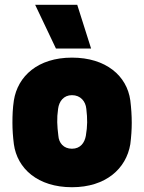

<svg xmlns="http://www.w3.org/2000/svg" viewBox="-20 -770 603 803"><path d="M281 13C423 13 508 -65 525 -167C529 -199 531 -228 531 -256C531 -287 529 -317 525 -350C511 -453 423 -529 281 -529C138 -529 54 -451 38 -350C33 -317 32 -287 32 -256C32 -228 34 -199 38 -167C52 -65 138 13 281 13ZM281 -148C246 -148 226 -172 224 -203C219 -243 217 -274 223 -315C227 -346 246 -372 281 -372C317 -372 338 -346 341 -315C346 -273 346 -243 339 -202C334 -174 317 -148 281 -148ZM361 -567 303 -750H127L214 -567Z"/></svg>

Font: Finlandica Black
Style: Regular
Weight: 900
Designer: Niklas Ekholm, Juho Hiilivirta, Jaakko Suomalainen
Foundry: Helsinki Type Studio
Version: Version 2.000;Glyphs 3.2 (3202)